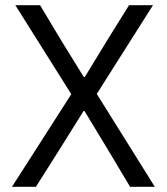

<svg xmlns="http://www.w3.org/2000/svg" viewBox="-20 -718 640 738"><path d="M575 0H480L397 -139L305 -291H301L206 -139L118 0H26L254 -356L39 -698H134L215 -563L302 -422H306L392 -563L476 -698H568L352 -357Z"/></svg>

Font: PlemolJP35 Console
Style: Regular
Weight: 400
Version: v2.0.3; ttfautohint (v1.8.4.7-5d5b-dirty) -l 6 -r 45 -G 200 